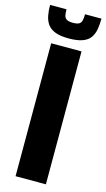

<svg xmlns="http://www.w3.org/2000/svg" viewBox="-141 -916 532 960"><g transform="rotate(15 125.0 -436.0)"><path d="M47 0V-688H204V0ZM125 -734Q82 -734 55.5 -744Q29 -754 15.5 -772.5Q2 -791 -3 -816.5Q-8 -842 -8 -872H77Q77 -852 80 -839.5Q83 -827 93.5 -821Q104 -815 125 -815Q147 -815 157 -821Q167 -827 170 -840Q173 -853 173 -872H258Q258 -842 253.5 -816.5Q249 -791 236 -772.5Q223 -754 196 -744Q169 -734 125 -734Z"/></g></svg>

Font: Saira Condensed ExtraBold
Style: Regular
Weight: 800
Width: 3
Designer: Hector Gatti with collaboration of the Omnibus-Type team
Foundry: Omnibus-Type
Version: Version 1.101